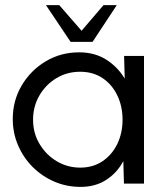

<svg xmlns="http://www.w3.org/2000/svg" viewBox="-20 -719 644 752"><path d="M466 -500H544V0H465.5L463 -88Q439 -42.5 396.5 -14.8Q354 13 295.5 13Q240.5 13 192.5 -7.8Q144.5 -28.5 108 -65Q71.5 -101.5 50.8 -149.8Q30 -198 30 -253Q30 -325 65 -384.2Q100 -443.5 159 -478.8Q218 -514 290 -514Q351 -514 396 -485.5Q441 -457 468.5 -411ZM294 -62.5Q345 -62.5 382.2 -88Q419.5 -113.5 439.8 -156Q460 -198.5 460 -250Q460 -302.5 439.5 -345.2Q419 -388 381.8 -413Q344.5 -438 294 -438Q242.5 -438 200.8 -412.8Q159 -387.5 134.2 -344.8Q109.5 -302 109.5 -250Q109.5 -197.5 135 -155Q160.5 -112.5 202.2 -87.5Q244 -62.5 294 -62.5ZM256.5 -555 160 -699H212L299.5 -598.5L385.5 -699H437.5L342.5 -555Z"/></svg>

Font: Urbanist
Style: Regular
Weight: 400
Designer: Corey Hu
Foundry: Corey Hu
Version: Version 1.330; ttfautohint (v1.8.4.7-5d5b)